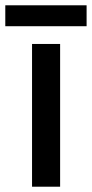

<svg xmlns="http://www.w3.org/2000/svg" viewBox="-39 -705 347 725"><path d="M188 0H82V-539H188ZM288 -685V-606H-19V-685Z"/></svg>

Font: Noto Sans Khmer Medium
Style: Regular
Weight: 500
Version: Version 2.003